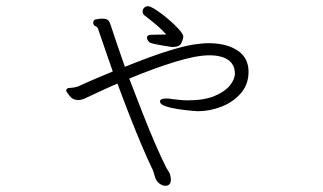

<svg xmlns="http://www.w3.org/2000/svg" viewBox="-20 -538 1040 618"><path d="M531 -387Q512 -390 494.5 -393Q477 -396 464 -400Q460 -402 456.5 -407Q453 -412 453 -416Q453 -426 467 -426Q475 -426 489 -426.5Q503 -427 515 -427Q502 -442 485 -456.5Q468 -471 447 -487Q439 -492 439 -501Q439 -508 444 -513Q449 -518 456 -518Q464 -518 482.5 -506Q501 -494 521 -477Q541 -460 555.5 -444Q570 -428 570 -420Q570 -413 564 -400Q558 -387 538 -387ZM309 -478Q323 -478 328 -473Q333 -468 337 -455Q346 -427 357.5 -393.5Q369 -360 382 -323Q469 -358 521 -374Q573 -390 602.5 -394.5Q632 -399 651 -399Q709 -399 744.5 -375.5Q780 -352 780 -307Q780 -266 755 -237.5Q730 -209 692.5 -194.5Q655 -180 616 -180Q616 -180 597.5 -181.5Q579 -183 555 -186.5Q531 -190 513 -196Q495 -202 495 -212Q495 -221 517 -221Q521 -221 525 -220.5Q529 -220 534 -219Q545 -218 557.5 -216.5Q570 -215 584 -215Q637 -215 670.5 -229Q704 -243 720 -263Q736 -283 736 -301Q736 -330 714.5 -345Q693 -360 654 -360Q612 -360 543.5 -339Q475 -318 396 -285Q417 -230 439 -174Q461 -118 481 -72Q501 -26 516 3Q518 6 522.5 13.5Q527 21 528 26Q529 30 529.5 33.5Q530 37 530 40Q530 60 512 60Q503 60 493.5 53Q484 46 480 35Q477 26 474.5 17Q472 8 467 -1Q455 -26 437 -68Q419 -110 398.5 -162.5Q378 -215 358 -269Q332 -258 306.5 -246Q281 -234 257 -223Q243 -216 232 -216Q214 -216 203.5 -230Q193 -244 193 -245Q193 -255 204 -255Q209 -255 218 -256.5Q227 -258 232 -260Q255 -271 283.5 -283Q312 -295 343 -308Q330 -345 318 -380Q306 -415 296 -444Q295 -450 287.5 -453.5Q280 -457 280 -465V-466Q281 -474 288 -475.5Q295 -477 304 -478Z"/></svg>

Font: Moon Stars Kai T HW Light
Style: Regular
Weight: 300
Designer: GuiWonder
Version: Version 1.101